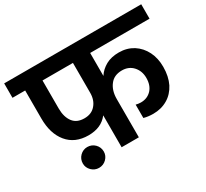

<svg xmlns="http://www.w3.org/2000/svg" viewBox="-175 -972 1336 1246"><g transform="rotate(-30 492.5 -348.5)"><path d="M1006 -632C1006 -632 1006 -740 1006 -740C1006 -740 -21 -740 -21 -740C-21 -740 -21 -632 -21 -632C-21 -632 74 -632 74 -632C74 -632 74 -422 74 -422C74 -422 74 -422 74 -422C74 -347 92 -287 129 -242C166 -197 218 -174 286 -174C286 -174 286 -174 286 -174C351 -174 399 -196 432 -239C432 -239 432 0 432 0C432 0 561 0 561 0C561 0 561 -287 561 -287C561 -287 561 -287 561 -287C561 -328 571 -363 592 -390C612 -417 642 -431 682 -431C682 -431 682 -431 682 -431C715 -431 743 -420 764 -397C785 -374 796 -345 796 -310C796 -310 796 -310 796 -310C796 -273 786 -244 766 -222C745 -200 719 -189 686 -189C686 -189 686 -189 686 -189C673 -189 661 -191 649 -194C649 -194 649 -94 649 -94C649 -94 649 -94 649 -94C670 -88 694 -85 719 -85C719 -85 719 -85 719 -85C759 -85 795 -94 827 -113C858 -131 883 -158 901 -193C918 -228 927 -269 927 -317C927 -317 927 -317 927 -317C927 -360 919 -398 902 -432C885 -466 861 -493 830 -513C799 -532 764 -542 723 -542C723 -542 723 -542 723 -542C686 -542 653 -535 626 -520C599 -505 577 -485 561 -460C561 -460 561 -632 561 -632C561 -632 1006 -632 1006 -632ZM432 -408C432 -408 432 -408 432 -408C432 -372 422 -342 402 -319C382 -295 354 -283 318 -283C318 -283 318 -283 318 -283C280 -283 252 -295 233 -320C214 -345 204 -379 204 -422C204 -422 204 -632 204 -632C204 -632 432 -632 432 -632C432 -632 432 -408 432 -408ZM318 -34C318 -34 318 -34 318 -34C318 -56 310 -75 295 -90C280 -105 261 -113 239 -113C239 -113 239 -113 239 -113C218 -113 199 -105 184 -90C169 -75 161 -56 161 -34C161 -34 161 -34 161 -34C161 -13 169 5 184 20C199 35 218 43 239 43C239 43 239 43 239 43C261 43 280 35 295 20C310 5 318 -13 318 -34Z"/></g></svg>

Font: Girnar Poppins
Style: SemiBold
Weight: 500
Designer: Ninad Kale (Devanagari), Jonny Pinhorn (Latin)
Foundry: Indian Type Foundry
Version: ""